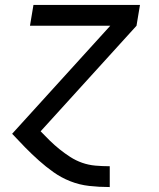

<svg xmlns="http://www.w3.org/2000/svg" viewBox="-20 -540 640 775"><path d="M422 215Q380 215 340 210.5Q300 206 263.5 191.5Q227 177 196 155Q165 133 136.5 107.5Q108 82 81.5 55Q55 28 29 0L425 -436H101L115 -520H545L531 -436L144 -10Q162 9 181 27.5Q200 46 220.5 62.5Q241 79 263.5 93.5Q286 108 311.5 117Q337 126 365 128.5Q393 131 422 131H423V215Z"/></svg>

Font: Iosevka Aile Medium Oblique
Style: Regular
Weight: 500
Italic angle: -9°
Designer: Belleve Invis
Foundry: Belleve Invis
Version: Version 31.1.0; ttfautohint (v1.8.4)